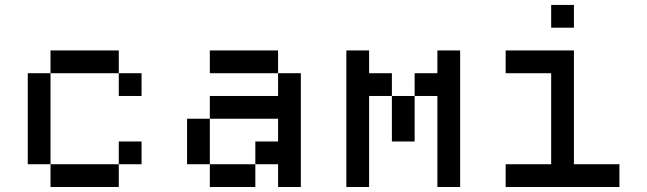

<svg xmlns="http://www.w3.org/2000/svg" viewBox="-20 -747 2585 767"><path d="M181.8 -545.5V-454.5H454.5V-545.5ZM90.9 -454.5V-90.9H181.8V-454.5ZM181.8 -90.9V0H454.5V-90.9ZM454.5 -454.5V-363.6H545.5V-454.5ZM454.5 -181.8V-90.9H545.5V-181.8Z M727.3 -272.7V-90.9H818.2V-272.7ZM818.2 -90.9V0H1000V-90.9ZM1000 -181.8V-90.9H1090.9V0H1181.8V-454.5H1090.9V-363.6H818.2V-272.7H1090.9V-181.8ZM818.2 -545.5V-454.5H1090.9V-545.5Z M1363.6 -545.5V0H1454.5V-363.6H1545.5V-454.5H1454.5V-545.5ZM1727.3 -363.6V0H1818.2V-545.5H1727.3V-454.5H1636.4V-363.6ZM1545.5 -363.6V-181.8H1636.4V-363.6Z M2181.8 -454.5V-90.9H2000V0H2454.5V-90.9H2272.7V-545.5H2000V-454.5ZM2181.8 -727.3V-636.4H2272.7V-727.3Z"/></svg>

Font: Departure Mono
Style: Regular
Weight: 400
Monospace: yes
Designer: Helena Zhang
Version: Version 1.500;Glyphs 3.3.1 (3343)